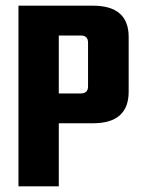

<svg xmlns="http://www.w3.org/2000/svg" viewBox="-20 -656 496 676"><path d="M45 -636H307Q433 -636 433 -526V-333Q433 -222 307 -222H187V0H45ZM290 -352V-506Q290 -531 264 -531H187V-327H264Q290 -327 290 -352Z"/></svg>

Font: Teko Semibold
Style: Regular
Weight: 600
Designer: Manushi Parikh, Jonny Pinhorn
Foundry: Indian Type Foundry
Version: Version 1.105;PS 1.0;hotconv 1.0.78;makeotf.lib2.5.61930; tt